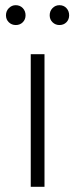

<svg xmlns="http://www.w3.org/2000/svg" viewBox="-20 -720 290 740"><path d="M98.5 0V-511H151.5V0ZM209 -623.5Q193.5 -623.5 182.5 -634.2Q171.5 -645 171.5 -661Q171.5 -677.5 182.5 -688.8Q193.5 -700 209 -700Q225.5 -700 236 -688.8Q246.5 -677.5 246.5 -661Q246.5 -645 236 -634.2Q225.5 -623.5 209 -623.5ZM41 -623.5Q25 -623.5 14 -634.2Q3 -645 3 -661Q3 -677.5 14.2 -688.8Q25.5 -700 40.5 -700Q57 -700 67.8 -688.8Q78.5 -677.5 78.5 -661Q78.5 -645 67.8 -634.2Q57 -623.5 41 -623.5Z"/></svg>

Font: Overpass ExtraLight
Style: Regular
Weight: 250
Designer: Delve Withrington, Dave Bailey, Thomas Jockin
Foundry: Delve Fonts LLC
Version: Version 4.000